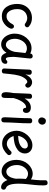

<svg xmlns="http://www.w3.org/2000/svg" viewBox="1271 -2130 878 3460"><g transform="rotate(90 1710.0 -400.0)"><path d="M459 -480Q467 -473 469.5 -465.5Q472 -458 472 -450Q472 -439 465.5 -429Q459 -419 449 -413Q439 -407 428 -407Q418 -407 411.5 -410Q405 -413 397 -420Q383 -431 358 -441.5Q333 -452 303 -452Q268 -452 231 -433.5Q194 -415 169 -374.5Q144 -334 144 -268Q144 -220 158 -177Q172 -134 200.5 -106.5Q229 -79 272 -79Q323 -79 359.5 -111Q396 -143 414 -183Q421 -197 431.5 -205Q442 -213 455 -213Q472 -213 484.5 -200.5Q497 -188 497 -167Q497 -158 493 -146.5Q489 -135 483 -124Q468 -95 439 -65Q410 -35 368.5 -14.5Q327 6 273 6Q213 6 171 -17.5Q129 -41 102.5 -80.5Q76 -120 63.5 -168.5Q51 -217 51 -267Q51 -354 85.5 -414Q120 -474 177 -505.5Q234 -537 303 -537Q347 -537 387.5 -523Q428 -509 459 -480Z M586 -226Q586 -286 606 -340.5Q626 -395 662 -437.5Q698 -480 746 -504.5Q794 -529 849 -529Q875 -529 899 -523Q923 -517 944 -506Q947 -528 959 -538.5Q971 -549 990 -550Q1005 -551 1015 -544.5Q1025 -538 1029.5 -528Q1034 -518 1034 -507Q1034 -495 1030.5 -462Q1027 -429 1022 -380.5Q1017 -332 1010 -271Q1007 -246 1006 -224.5Q1005 -203 1005 -193Q1006 -151 1009.5 -123Q1013 -95 1020.5 -80.5Q1028 -66 1039 -66Q1053 -66 1060.5 -73Q1068 -80 1075.5 -86.5Q1083 -93 1097 -93Q1114 -93 1122 -84Q1130 -75 1130 -55Q1130 -41 1125 -29.5Q1120 -18 1110 -8Q1097 5 1077 11.5Q1057 18 1034 18Q993 18 968.5 -9.5Q944 -37 931 -78Q912 -47 888 -25.5Q864 -4 837 7Q810 18 781 18Q723 18 679 -17Q635 -52 610.5 -108Q586 -164 586 -226ZM914 -225 935 -419Q916 -432 895 -439Q874 -446 851 -446Q812 -446 780 -426.5Q748 -407 725.5 -375.5Q703 -344 691 -306.5Q679 -269 679 -234Q679 -200 686 -169.5Q693 -139 707.5 -116Q722 -93 742.5 -80Q763 -67 790 -67Q818 -67 843 -89.5Q868 -112 886.5 -148.5Q905 -185 914 -225Z M1259 6Q1242 6 1227.5 -4.5Q1213 -15 1214 -36Q1217 -88 1219.5 -147Q1222 -206 1225 -266Q1228 -326 1230.5 -384Q1233 -442 1235 -493Q1236 -514 1249.5 -524Q1263 -534 1280 -534Q1292 -534 1303 -529.5Q1314 -525 1321 -516.5Q1328 -508 1327 -494Q1327 -487 1326.5 -476.5Q1326 -466 1325 -451.5Q1324 -437 1321 -417Q1338 -457 1360.5 -484.5Q1383 -512 1409 -526Q1435 -540 1462 -540Q1483 -540 1506 -530Q1529 -520 1544.5 -502.5Q1560 -485 1560 -463Q1560 -451 1553.5 -440Q1547 -429 1537 -422.5Q1527 -416 1515 -416Q1507 -416 1499.5 -421Q1492 -426 1487 -433Q1480 -442 1472.5 -447.5Q1465 -453 1453 -453Q1434 -453 1412 -431.5Q1390 -410 1371 -375.5Q1352 -341 1342 -302Q1332 -266 1325.5 -225Q1319 -184 1314 -135Q1309 -86 1303 -26Q1302 -14 1295 -7Q1288 0 1278.5 3Q1269 6 1259 6Z M1669 -497Q1670 -511 1676.5 -520.5Q1683 -530 1694 -534.5Q1705 -539 1717 -539Q1734 -539 1748 -528.5Q1762 -518 1760 -497L1755 -404Q1787 -460 1828 -488.5Q1869 -517 1918 -517Q1943 -517 1965 -509Q1987 -501 2001 -483Q2015 -465 2015 -435Q2015 -418 2009.5 -404Q2004 -390 1993 -382Q1982 -374 1965 -374Q1944 -374 1933.5 -389.5Q1923 -405 1922 -429Q1916 -432 1909 -432Q1899 -432 1880 -424Q1861 -416 1838.5 -393Q1816 -370 1792 -325.5Q1768 -281 1747 -207Q1747 -197 1747 -177Q1747 -157 1746.5 -133Q1746 -109 1745.5 -88.5Q1745 -68 1745 -57Q1745 -42 1742 -26Q1739 -10 1729.5 1Q1720 12 1699 12Q1676 12 1663.5 1Q1651 -10 1646 -28Q1641 -46 1641 -66Q1641 -85 1643.5 -111Q1646 -137 1650 -162.5Q1654 -188 1657 -204Q1660 -275 1662.5 -347.5Q1665 -420 1669 -497Z M2110 -501Q2110 -515 2116.5 -524Q2123 -533 2133.5 -537.5Q2144 -542 2155 -542Q2175 -542 2188.5 -532Q2202 -522 2202 -501Q2202 -429 2199.5 -373Q2197 -317 2194 -266Q2191 -215 2188.5 -158.5Q2186 -102 2185 -28Q2185 -9 2172 3Q2159 15 2140 15Q2120 15 2110 6Q2100 -3 2096.5 -17Q2093 -31 2093 -46Q2093 -55 2094.5 -90Q2096 -125 2098.5 -176.5Q2101 -228 2104 -286.5Q2107 -345 2108.5 -401Q2110 -457 2110 -501ZM2096 -712Q2096 -729 2103.5 -746.5Q2111 -764 2124 -776Q2137 -788 2154 -788Q2186 -788 2201.5 -775Q2217 -762 2222 -746Q2227 -730 2227 -721Q2227 -694 2206.5 -672Q2186 -650 2158 -650Q2133 -650 2114.5 -668Q2096 -686 2096 -712Z M2568 0Q2513 0 2470 -22Q2427 -44 2397 -81.5Q2367 -119 2351.5 -165.5Q2336 -212 2336 -260Q2336 -311 2356.5 -361Q2377 -411 2413.5 -453Q2450 -495 2498 -520Q2546 -545 2601 -545Q2644 -545 2676.5 -527.5Q2709 -510 2727.5 -480Q2746 -450 2746 -410Q2746 -368 2725 -330.5Q2704 -293 2666 -270Q2615 -235 2554.5 -221.5Q2494 -208 2432 -206Q2440 -177 2458 -149Q2476 -121 2504.5 -102.5Q2533 -84 2572 -84Q2609 -84 2643.5 -105.5Q2678 -127 2703 -155Q2709 -163 2716.5 -166Q2724 -169 2731 -169Q2743 -169 2753 -163Q2763 -157 2769 -147Q2775 -137 2775 -125Q2776 -117 2773 -109.5Q2770 -102 2763 -95Q2726 -55 2676.5 -27.5Q2627 0 2568 0ZM2428 -288Q2468 -290 2502 -294.5Q2536 -299 2573 -314Q2606 -327 2631 -351.5Q2656 -376 2656 -411Q2656 -425 2649.5 -436.5Q2643 -448 2630.5 -455.5Q2618 -463 2598 -463Q2566 -463 2537 -447Q2508 -431 2485 -405.5Q2462 -380 2447.5 -349Q2433 -318 2428 -288Z M3228 -778Q3228 -790 3234 -799.5Q3240 -809 3250.5 -814Q3261 -819 3274 -819Q3292 -819 3302 -812.5Q3312 -806 3316.5 -788Q3321 -770 3321 -737Q3321 -663 3313.5 -589Q3306 -515 3298 -441Q3290 -367 3290 -293Q3290 -225 3299.5 -177.5Q3309 -130 3326 -103Q3343 -76 3367 -68Q3398 -59 3398 -25Q3398 -6 3386 6.5Q3374 19 3354 19Q3314 19 3280.5 -9.5Q3247 -38 3224 -96Q3213 -72 3196.5 -52.5Q3180 -33 3160 -19Q3140 -5 3117.5 2.5Q3095 10 3072 10Q3011 10 2963.5 -24Q2916 -58 2888.5 -119.5Q2861 -181 2861 -262Q2861 -322 2881.5 -374.5Q2902 -427 2937.5 -466.5Q2973 -506 3018.5 -528Q3064 -550 3113 -550Q3140 -550 3165 -542Q3190 -534 3213 -517Q3219 -564 3223 -610Q3227 -656 3229 -698.5Q3231 -741 3228 -778ZM2954 -263Q2954 -212 2969.5 -169.5Q2985 -127 3012 -101Q3039 -75 3073 -75Q3097 -75 3117.5 -86Q3138 -97 3154.5 -118.5Q3171 -140 3183 -173Q3195 -206 3201 -249Q3199 -275 3199 -307.5Q3199 -340 3201 -372Q3203 -404 3205 -427Q3184 -446 3161 -456Q3138 -466 3113 -466Q3072 -466 3035.5 -439Q2999 -412 2976.5 -366Q2954 -320 2954 -263Z"/></g></svg>

Font: Playpen Sans Thai
Style: Regular
Weight: 400
Designer: Sirin Gunkloy, Laura Meseguer, Veronika Burian, José Scaglione
Foundry: TypeTogether
Version: Version 2.000